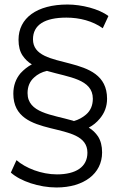

<svg xmlns="http://www.w3.org/2000/svg" viewBox="-20 -725 530 850"><path d="M230 105C351 105 432 44 432 -50C432 -79 426 -102 414 -121C403 -137 390 -150 373 -160C392 -170 408 -183 422 -200C443 -225 454 -254 454 -288C454 -497 126 -406 126 -551C126 -615 178 -647 274 -647C333 -647 390 -632 435 -600L460 -654C418 -686 341 -705 279 -705C143 -705 62 -645 62 -549C62 -520 68 -497 80 -479C91 -463 104 -450 121 -440C102 -430 86 -417 71 -401C50 -376 39 -346 39 -310C39 -102 367 -199 367 -49C367 14 316 47 232 47C163 47 93 19 53 -16L28 39C70 77 153 105 230 105ZM307 -189C306 -190 304 -190 302 -191C209 -218 102 -225 102 -313C102 -342 112 -365 131 -382C146 -396 165 -406 187 -411C188 -411 190 -411 192 -410C284 -383 391 -375 391 -288C391 -259 381 -235 361 -218C346 -205 328 -195 307 -189Z"/></svg>

Font: Montserrat Z
Style: Regular
Weight: 400
Designer: Julieta Ulanovsky
Foundry: Julieta Ulanovsky
Version: Version 8.000